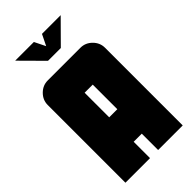

<svg xmlns="http://www.w3.org/2000/svg" viewBox="-269 -963 1038 1038"><g transform="rotate(-45 250.0 -444.0)"><path d="M76 -888H219L250 -825L281 -888H424L299 -762H201ZM281 -312V-500H219V-312ZM469 0H281V-125H219V0H31V-594Q31 -632 59 -660Q87 -688 125 -688H375Q413 -688 441 -660Q469 -632 469 -594Z"/></g></svg>

Font: CostaRica
Style: Normal
Weight: 900
Version: Version 1.3